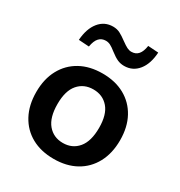

<svg xmlns="http://www.w3.org/2000/svg" viewBox="-176 -861 928 992"><g transform="rotate(30 288.0 -365.0)"><path d="M288 10Q212 10 156 -21Q100 -52 69 -109.5Q38 -167 38 -245Q38 -323 69 -380Q100 -437 156 -468Q212 -499 288 -499Q364 -499 420 -468Q476 -437 507 -380Q538 -323 538 -245Q538 -167 507 -109.5Q476 -52 420 -21Q364 10 288 10ZM288 -85Q344 -85 378 -125.5Q412 -166 412 -246Q412 -325 378 -364.5Q344 -404 288 -404Q232 -404 198 -364.5Q164 -325 164 -246Q164 -166 198 -125.5Q232 -85 288 -85ZM156 -584 94 -588Q99 -657 131 -696.5Q163 -736 214 -736Q237 -736 255.5 -726.5Q274 -717 298 -699Q320 -683 333 -676.5Q346 -670 359 -670Q385 -670 400 -687.5Q415 -705 420 -740L482 -736Q478 -667 446 -627.5Q414 -588 363 -588Q342 -588 323.5 -596Q305 -604 278 -625Q258 -641 245 -647.5Q232 -654 218 -654Q193 -654 177.5 -637Q162 -620 156 -584Z"/></g></svg>

Font: Nunito Sans 12pt ExtraLight 12pt
Style: Bold
Weight: 700
Version: Version 3.101;gftools[0.9.27]